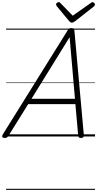

<svg xmlns="http://www.w3.org/2000/svg" viewBox="-57 -1278 910 1798"><path d="M-14 14Q-30 14 -35 5Q-40 -4 -31 -19L576 -993Q583 -1006 591 -1010.5Q599 -1015 613 -1015Q626 -1015 632 -1009.5Q638 -1004 640 -988L728 -14Q729 0 723 7Q717 14 702 14Q688 14 682.5 8.5Q677 3 675 -10L649 -303H207L24 -9Q15 5 7.5 9.5Q0 14 -14 14ZM238 -353H645L595 -930ZM810 -1258Q818 -1258 825 -1250.5Q832 -1243 832 -1236Q832 -1230 830 -1226.5Q828 -1223 824 -1219L646 -1079Q637 -1073 630 -1069.5Q623 -1066 615 -1066Q608 -1066 602.5 -1070Q597 -1074 591 -1080L474 -1221Q471 -1226 469.5 -1230Q468 -1234 468 -1237Q468 -1246 477 -1252Q486 -1258 493 -1258Q500 -1258 503.5 -1255Q507 -1252 511 -1247L624 -1131L789 -1247Q796 -1252 800 -1255Q804 -1258 810 -1258ZM0 490H833V500H0ZM0 -20H833V0H0ZM0 -505H833V-500H0ZM0 -1010H833V-1000H0Z"/></svg>

Font: Playwrite TZ Guides
Style: Regular
Weight: 400
Designer: Veronika Burian, José Scaglione
Foundry: TypeTogether
Version: Version 1.003